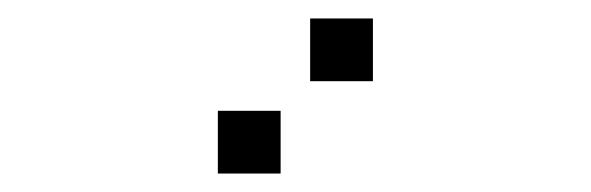

<svg xmlns="http://www.w3.org/2000/svg" viewBox="-20 -804 640 208"><path d="M317 -784Q316 -784 316 -784Q316 -784 316 -783V-717Q316 -716 316 -716Q316 -716 317 -716H383Q384 -716 384 -716Q384 -716 384 -717V-783Q384 -784 384 -784Q384 -784 383 -784ZM217 -684Q216 -684 216 -684Q216 -684 216 -683V-617Q216 -616 216 -616Q216 -616 217 -616H283Q284 -616 284 -616Q284 -616 284 -617V-683Q284 -684 284 -684Q284 -684 283 -684Z"/></svg>

Font: Doto Black SemiBold
Style: Regular
Weight: 600
Monospace: yes
Version: Version 1.000